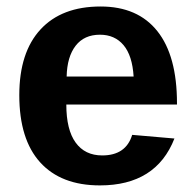

<svg xmlns="http://www.w3.org/2000/svg" viewBox="-20 -558 596 588"><path d="M183.1 -237.8Q183.1 -160.6 211.7 -121.3Q240.2 -82 293 -82Q365.7 -82 384.8 -145L514.2 -133.8Q458 9.8 286.1 9.8Q167 9.8 103 -60.8Q39.1 -131.3 39.1 -266.6Q39.1 -397.5 104 -467.8Q168.9 -538.1 288.1 -538.1Q401.9 -538.1 461.9 -462.6Q522 -387.2 522 -241.7V-237.8ZM389.2 -323.7Q385.3 -387.7 358.4 -419.7Q331.5 -451.7 286.1 -451.7Q237.8 -451.7 211.7 -418Q185.5 -384.3 184.1 -323.7Z"/></svg>

Font: Arimo
Style: Bold
Weight: 700
Designer: Steve Matteson
Foundry: Monotype Imaging Inc.
Version: Version 1.33